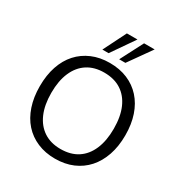

<svg xmlns="http://www.w3.org/2000/svg" viewBox="-212 -1093 1192 1257"><g transform="rotate(30 383.5 -464.0)"><path d="M383 9Q310 9 250 -16.5Q190 -42 148 -89Q106 -136 83.5 -203Q61 -270 61 -353Q61 -437 83.5 -503.5Q106 -570 148 -616.5Q190 -663 249.5 -688.5Q309 -714 383 -714Q458 -714 517.5 -689Q577 -664 619.5 -617Q662 -570 684.5 -503.5Q707 -437 707 -354Q707 -270 684 -203Q661 -136 619 -89Q577 -42 517.5 -16.5Q458 9 383 9ZM383 -64Q459 -64 511.5 -98Q564 -132 592 -197Q620 -262 620 -353Q620 -445 592 -509Q564 -573 511.5 -607Q459 -641 383 -641Q309 -641 256.5 -607Q204 -573 176 -508.5Q148 -444 148 -353Q148 -262 176 -197.5Q204 -133 256.5 -98.5Q309 -64 383 -64ZM296 -765 382 -937H462L343 -765ZM423 -765 512 -937H592L470 -765Z"/></g></svg>

Font: NunitoSans1
Style: Book
Weight: 400
Designer: Vernon Adams
Foundry: Vernon Adams
Version: Version 3.101;gftools[0.9.27]